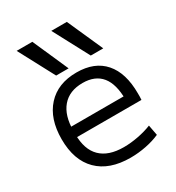

<svg xmlns="http://www.w3.org/2000/svg" viewBox="-190 -904 940 1027"><g transform="rotate(-30 280.0 -390.0)"><path d="M188 -570 71 -790H168L265 -570ZM402 -570 285 -790H381L479 -570ZM314 10Q184 10 113.5 -60Q43 -130 43 -260Q43 -386 108.5 -458Q174 -530 290 -530Q401 -530 460 -462.5Q519 -395 519 -269Q519 -259 519 -248Q519 -237 518 -229H86V-293H460L445 -272Q445 -369 406 -417Q367 -465 290 -465Q208 -465 164 -413.5Q120 -362 120 -267V-247Q120 -152 168.5 -104.5Q217 -57 311 -57Q354 -57 400.5 -66Q447 -75 484 -90L496 -26Q458 -9 410 0.5Q362 10 314 10Z"/></g></svg>

Font: M PLUS 1
Style: Regular
Weight: 400
Designer: Coji Morishita
Foundry: UNDERFOREST DESIGN
Version: Version 1.001